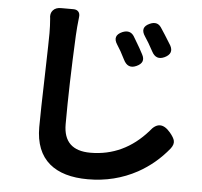

<svg xmlns="http://www.w3.org/2000/svg" viewBox="-56 -834 1001 951"><g transform="rotate(5 444.0 -358.5)"><path d="M415 58Q291 58 224 2Q153 -58 153 -178Q153 -250 159 -458Q163 -609 163 -646Q163 -682 160 -718Q155 -744 169.5 -760Q184 -776 212 -775H228H271Q287 -775 295.5 -765.5Q304 -756 302 -739Q296 -687 294 -646Q282 -394 282 -204Q282 -74 416 -74Q582 -74 699 -207Q747 -271 800 -208Q820 -184 823 -169Q827 -151 811 -130Q747 -51 660 -3Q548 58 415 58ZM542 -548Q535 -562 521 -588Q511 -605 502 -619Q474 -662 522 -683Q559 -698 579 -669Q582 -664 588 -654Q617 -606 629 -582Q651 -542 606 -522Q564 -503 542 -548ZM678 -600Q675 -606 669 -616Q660 -633 655 -641Q643 -661 636 -671Q606 -715 654 -736Q690 -752 710 -723Q729 -695 764 -638Q785 -599 742 -578Q700 -558 678 -600Z"/></g></svg>

Font: GenSenRounded JP B
Style: Regular
Weight: 700
Version: Version 1.501;PS 1;hotconv 16.6.51;makeotf.lib2.5.65220